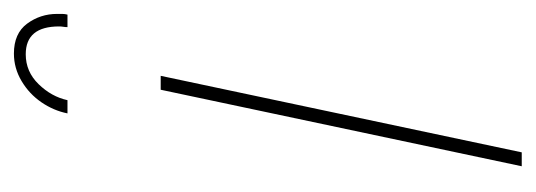

<svg xmlns="http://www.w3.org/2000/svg" viewBox="-267 -503 770 276"><g transform="rotate(-90 118.0 -365.0)"><path d="M127 -519H147L37 0H17ZM93 -653Q97 -673 109 -690.5Q121 -708 139.5 -719Q158 -730 179 -730Q208 -730 222 -711Q236 -692 236 -668Q236 -664 236 -660.5Q236 -657 235 -653H217Q217 -656 217.5 -659Q218 -662 218 -665Q218 -713 178 -713Q153 -713 135 -694.5Q117 -676 112 -653Z"/></g></svg>

Font: Raleway Thin
Style: Italic
Weight: 100
Italic angle: -12°
Designer: Matt McInerney, Pablo Impallari, Rodrigo Fuenzalida
Foundry: Matt McInerney, Pablo Impallari, Rodrigo Fuenzalida
Version: Version 4.026